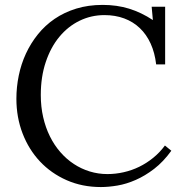

<svg xmlns="http://www.w3.org/2000/svg" viewBox="-20 -736 739 772"><path d="M399.9 -675.3Q346.7 -675.3 300 -652.6Q253.4 -629.9 218.8 -588.1Q184.1 -546.4 164.1 -486.8Q144 -427.2 144 -354Q144 -306.6 153.6 -264.9Q163.1 -223.1 180.7 -187.7Q198.2 -152.3 222.7 -124.3Q247.1 -96.2 276.9 -76.7Q306.6 -57.1 340.8 -46.6Q375 -36.1 412.1 -36.1Q444.8 -36.1 477.3 -43.5Q509.8 -50.8 539.8 -65.4Q569.8 -80.1 596.2 -101.6Q622.6 -123 643.1 -150.9L668.9 -129.9Q636.7 -85.4 599.9 -57.1Q563 -28.8 525.6 -12.5Q488.3 3.9 452.4 10Q416.5 16.1 385.7 16.1Q310.5 16.1 248 -11.5Q185.5 -39.1 140.6 -86.9Q95.7 -134.8 70.8 -199.5Q45.9 -264.2 45.9 -338.9Q45.9 -385.7 55.4 -432.1Q64.9 -478.5 84.2 -520.3Q103.5 -562 132.3 -597.9Q161.1 -633.8 199.7 -660.2Q238.3 -686.5 286.6 -701.4Q335 -716.3 393.1 -716.3Q449.7 -716.3 499 -701.2Q548.3 -686 594.7 -655.3L589.8 -709H644V-477.1H607.9Q602.5 -523.9 585.7 -560.8Q568.8 -597.7 542.2 -623Q515.6 -648.4 479.5 -661.9Q443.4 -675.3 399.9 -675.3Z"/></svg>

Font: Lora
Style: Regular
Weight: 400
Designer: Olga Karpushina, Alexei Vanyashin
Foundry: Cyreal (www.cyreal.org, a@cyreal.org)
Version: Version 1.014